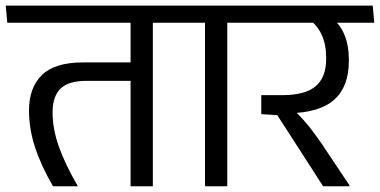

<svg xmlns="http://www.w3.org/2000/svg" viewBox="-43 -652 1330 672"><path d="M492 -593.5H414V0H492ZM363 -572.5H603.5L598 -632.5H357.5ZM-17.5 -572.5H553.5L548 -632.5H-23ZM142.5 0H229.5Q185 -77 163 -139Q141 -201 141 -258.5Q141 -314.5 168.8 -341.8Q196.5 -369 260 -369H445V-433.5H247Q148.5 -433.5 103.5 -389.2Q58.5 -345 58.5 -265.5Q58.5 -200.5 79.8 -136Q101 -71.5 142.5 0Z M752.5 0V-593.5H674.5V0ZM864 -572.5 858.5 -632.5H562.5L569 -572.5Z M1267 -572.5 1261.5 -632.5H824.5L829 -572.5ZM1180 0V-3.5L1081.5 -151Q1063.5 -177 1049 -196Q1034.5 -215 1018.8 -232.5Q1003 -250 982 -271V-294L871.5 -319V-252.5L927.5 -249L1088 0ZM1119.5 -587.5H1034Q1066.5 -565.5 1082.5 -531.2Q1098.5 -497 1098.5 -450V-445Q1098.5 -381.5 1061.8 -350.2Q1025 -319 944.5 -319H871.5L923.5 -255L965 -255.5Q1075 -257 1126.5 -302.8Q1178 -348.5 1178 -438.5V-444Q1178 -491.5 1163.2 -528.5Q1148.5 -565.5 1119.5 -587.5Z"/></svg>

Font: Anek Devanagari
Style: Regular
Weight: 400
Designer: Kailash Malviya (Devanagari) & Yesha Goshar (Latin)
Foundry: Ek Type
Version: Version 1.003